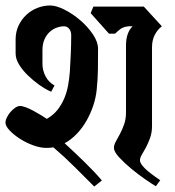

<svg xmlns="http://www.w3.org/2000/svg" viewBox="-25 -663 639 701"><path d="M-5 -215Q-5 -224 0.5 -235Q6 -246 14 -255Q22 -264 31 -270Q40 -276 48 -276Q57 -276 70 -271Q83 -266 97 -258.5Q111 -251 124 -243Q137 -235 146 -229Q170 -243 185 -262Q200 -281 209.5 -303.5Q219 -326 223.5 -350.5Q228 -375 230 -401Q232 -434 233.5 -467.5Q235 -501 235 -534Q235 -549 227.5 -558Q220 -567 209 -567Q196 -567 182 -562Q168 -557 156.5 -546.5Q145 -536 137.5 -519.5Q130 -503 130 -479V-429Q130 -407 141 -385Q152 -363 174 -351L162 -328Q141 -337 118.5 -353Q96 -369 76.5 -388Q57 -407 44.5 -427.5Q32 -448 32 -468V-519Q32 -547 43 -570Q54 -593 72 -609.5Q90 -626 112.5 -634.5Q135 -643 158 -643Q180 -643 210 -628Q240 -613 267.5 -589.5Q295 -566 314 -538Q333 -510 333 -484Q333 -446 332.5 -409.5Q332 -373 328 -335Q325 -306 315.5 -277.5Q306 -249 291 -222.5Q276 -196 255.5 -174.5Q235 -153 211 -140Q246 -108 283.5 -71.5Q321 -35 347 -4L319 18Q289 -12 250 -51Q211 -90 170 -125Q164 -124 157.5 -123.5Q151 -123 144 -123Q122 -123 96 -132.5Q70 -142 47.5 -156.5Q25 -171 10 -187Q-5 -203 -5 -215ZM566 -567Q551 -556 540.5 -536.5Q530 -517 530 -490V-203Q530 -179 523 -159.5Q516 -140 508 -125Q500 -110 493 -98.5Q486 -87 486 -78Q486 -70 494 -59.5Q502 -49 514 -39Q526 -29 538.5 -20Q551 -11 560 -5L544 17Q532 10 506.5 -7.5Q481 -25 455.5 -46Q430 -67 410.5 -88Q391 -109 391 -123Q391 -134 398 -146.5Q405 -159 413 -174Q421 -189 428 -208.5Q435 -228 435 -252V-497Q435 -543 459 -567H444Q425 -565 414 -556.5Q403 -548 395 -540H373L306 -615L316 -639H500Z"/></svg>

Font: Jaini
Style: Regular
Weight: 400
Designer: Girish Dalvi, Maithili Shingre
Foundry: Ek Type
Version: Version 1.001;PS 1.000;hotconv 16.6.51;makeotf.lib2.5.65220